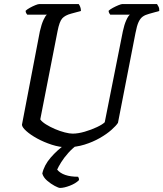

<svg xmlns="http://www.w3.org/2000/svg" viewBox="-20 -724 803 944"><path d="M307 0Q273 0 234.5 -12.5Q196 -25 163 -43Q130 -61 109 -80Q88 -99 88 -111L176 -570Q184 -605 194 -626.5Q204 -648 211 -652H114Q112 -654 109 -659Q106 -664 106 -671Q113 -678 126.5 -685.5Q140 -693 153.5 -698.5Q167 -704 173 -704H367Q371 -699 374.5 -690Q378 -681 378 -670L330 -657Q300 -649 286 -633.5Q272 -618 263 -571L178 -137Q186 -125 206 -112.5Q226 -100 250.5 -89.5Q275 -79 298.5 -73Q322 -67 337 -67Q364 -67 396.5 -76.5Q429 -86 456.5 -99Q484 -112 495 -123L584 -570Q591 -603 601 -625Q611 -647 619 -652H522Q520 -654 517 -659.5Q514 -665 514 -671Q521 -678 535 -685.5Q549 -693 562.5 -698.5Q576 -704 581 -704H752Q755 -700 759.5 -691Q764 -682 763 -670L713 -656Q694 -651 682 -642.5Q670 -634 661.5 -616Q653 -598 646 -561L560 -120Q551 -106 528 -85.5Q505 -65 471 -45.5Q437 -26 395.5 -13Q354 0 307 0ZM275 200Q268 200 249 190Q230 180 211.5 164Q193 148 188 129Q197 88 229.5 50.5Q262 13 301 -14H363Q338 3 316.5 27Q295 51 281 73.5Q267 96 261 110Q290 145 364 145Q366 148 367.5 152.5Q369 157 368 162Q352 178 323.5 189Q295 200 275 200Z"/></svg>

Font: Texturina 72pt 72pt Medium
Style: Italic
Weight: 500
Italic angle: -11°
Designer: Guillermo Torres Carreño
Foundry: Omnibus-Type
Version: Version 1.002; ttfautohint (v1.8.3)